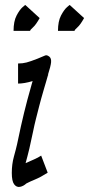

<svg xmlns="http://www.w3.org/2000/svg" viewBox="-20 -735 355 765"><path d="M85 -4Q73 7 59.5 9.5Q46 12 36.5 -0.5Q27 -13 27 -46Q27 -81 35.5 -111.5Q44 -142 48 -160Q57 -203 63.5 -232.5Q70 -262 76 -286Q82 -310 89 -337Q96 -364 107 -402Q108 -406 110 -412Q77 -402 52 -402V-482Q70 -482 85.5 -486Q101 -490 129 -501Q153 -511 160 -514Q167 -517 177 -509Q185 -502 183.5 -486.5Q182 -471 171 -437Q173 -436 173.5 -436.5Q174 -437 171 -435Q168 -424 164 -410.5Q160 -397 155 -380Q143 -339 136 -311.5Q129 -284 123 -260.5Q117 -237 111.5 -209.5Q106 -182 97 -143Q93 -127 89.5 -113Q86 -99 82 -85Q100 -93 116 -100Q132 -107 144 -115L170 -47Q142 -29 120 -20Q98 -11 85 -4ZM211 -612Q211 -650 223 -673Q235 -696 247 -706.5Q259 -717 258 -715L315 -663Q300 -636 288.5 -626Q277 -616 277 -612ZM34 -612Q34 -650 46 -673Q58 -696 70 -706.5Q82 -717 81 -715L138 -663Q123 -636 111.5 -626Q100 -616 100 -612Z"/></svg>

Font: Syne Tactile
Style: Regular
Weight: 400
Designer: Lucas Descroix
Foundry: Bonjour Monde
Version: Version 2.100; ttfautohint (v1.8.3)